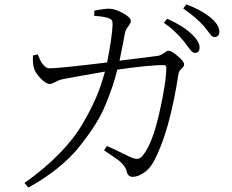

<svg xmlns="http://www.w3.org/2000/svg" viewBox="-20 -795 1040 862"><path d="M516.6 -522.5 686.5 -543.9Q702.1 -545.9 715.8 -556.6Q729.5 -567.4 736.3 -567.4Q750 -567.4 778.3 -543Q806.6 -518.6 806.6 -505.9Q806.6 -496.1 794.9 -486.3Q783.2 -476.6 781.2 -462.9Q741.2 -201.2 669.9 -69.3Q652.3 -37.1 625.5 -19Q598.6 -1 575.2 -1Q553.7 -1 547.9 -28.3Q543.9 -42 534.2 -53.7Q524.4 -65.4 516.1 -72.3Q507.8 -79.1 483.9 -95.2Q460 -111.3 447.3 -120.1L460 -139.6Q480.5 -130.9 520.5 -111.3Q560.5 -91.8 569.3 -87.9Q589.8 -80.1 600.1 -82Q610.4 -84 621.1 -96.7Q664.1 -149.4 695.3 -287.6Q726.6 -425.8 726.6 -492.2Q726.6 -502.9 714.8 -502.9Q650.4 -502.9 506.8 -482.4Q497.1 -444.3 486.8 -412.6Q476.6 -380.9 456.1 -330.1Q435.5 -279.3 405.8 -232.9Q376 -186.5 335.9 -136.2Q295.9 -85.9 236.8 -38.6Q177.7 8.8 107.4 46.9L89.8 26.4Q178.7 -36.1 245.1 -104Q311.5 -171.9 351.1 -239.7Q390.6 -307.6 412.6 -359.9Q434.6 -412.1 451.2 -473.6Q290 -445.3 256.8 -438.5Q241.2 -434.6 227.1 -426.3Q212.9 -418 204.1 -418Q186.5 -418 163.1 -442.4Q139.6 -466.8 133.8 -485.4Q126 -505.9 127.9 -545.9L149.4 -550.8Q158.2 -530.3 162.6 -521Q167 -511.7 178.2 -500Q189.5 -488.3 201.2 -488.3Q246.1 -488.3 460.9 -514.6Q483.4 -629.9 485.4 -682.6Q486.3 -696.3 482.4 -703.1Q478.5 -710 465.8 -713.9Q443.4 -721.7 403.3 -723.6V-747.1Q452.1 -756.8 471.7 -755.9Q498 -754.9 532.7 -735.8Q567.4 -716.8 567.4 -700.2Q567.4 -690.4 555.2 -675.8Q543 -661.1 540 -641.6Q531.2 -592.8 516.6 -522.5ZM715.8 -692.4 730.5 -710.9Q802.7 -678.7 839.8 -642.6Q876 -609.4 876 -582Q876 -557.6 855.5 -557.6Q850.6 -557.6 846.2 -560.1Q841.8 -562.5 836.9 -568.4Q832 -574.2 828.1 -579.1Q824.2 -584 817.4 -593.3Q810.5 -602.5 806.6 -608.4Q760.7 -663.1 715.8 -692.4ZM802.7 -756.8 816.4 -775.4Q884.8 -750 926.8 -714.8Q964.8 -682.6 964.8 -653.3Q964.8 -628.9 942.4 -628.9Q935.5 -628.9 929.2 -635.3Q922.9 -641.6 912.6 -655.8Q902.3 -669.9 894.5 -678.7Q860.4 -716.8 802.7 -756.8Z"/></svg>

Font: GenYoMin TW TTF Light
Style: Regular
Weight: 300
Version: Version 1.300